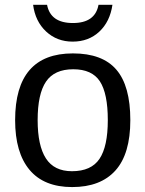

<svg xmlns="http://www.w3.org/2000/svg" viewBox="-20 -757 596 787"><path d="M514.2 -264.6Q514.2 -126 453.1 -58.1Q392.1 9.8 275.9 9.8Q160.2 9.8 101.1 -60.8Q42 -131.3 42 -264.6Q42 -538.1 278.8 -538.1Q399.9 -538.1 457 -471.4Q514.2 -404.8 514.2 -264.6ZM421.9 -264.6Q421.9 -374 389.4 -423.6Q356.9 -473.1 280.3 -473.1Q203.1 -473.1 168.7 -422.6Q134.3 -372.1 134.3 -264.6Q134.3 -160.2 168.2 -107.7Q202.1 -55.2 274.9 -55.2Q354 -55.2 387.9 -106Q421.9 -156.7 421.9 -264.6ZM277.8 -586.4Q213.4 -586.4 168.9 -627.9Q124.5 -669.4 115.7 -737.3H172.9Q187 -662.6 278.8 -662.6Q370.1 -662.6 383.8 -737.3H440.9Q430.7 -668 387 -627.2Q343.3 -586.4 277.8 -586.4Z"/></svg>

Font: Arimo
Style: Regular
Weight: 400
Designer: Steve Matteson
Foundry: Monotype Imaging Inc.
Version: Version 1.33